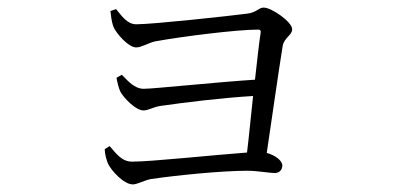

<svg xmlns="http://www.w3.org/2000/svg" viewBox="-20 -498 1040 506"><path d="M271 -469C272 -459 274 -442 278 -430C284 -412 318 -373 339 -373C353 -373 371 -385 389 -389C461 -402 604 -420 660 -420C665 -420 668 -418 667 -412C663 -388 658 -341 652 -288C556 -282 385 -264 359 -264C334 -264 317 -285 301 -301L287 -293C289 -282 293 -264 298 -255C308 -238 338 -207 358 -207C372 -207 383 -216 404 -219C467 -228 563 -240 647 -245C641 -191 636 -136 631 -96C547 -90 380 -72 328 -72C300 -72 285 -95 269 -113L256 -105C256 -92 261 -75 265 -66C273 -49 306 -12 330 -12C342 -12 361 -23 377 -26C444 -36 565 -48 631 -48C659 -48 689 -42 704 -42C715 -42 724 -49 724 -62C724 -75 705 -89 683 -95C696 -182 715 -316 725 -377C729 -399 750 -405 750 -421C750 -440 696 -478 675 -478C661 -478 657 -465 631 -462C585 -456 383 -434 339 -434C315 -434 300 -457 286 -474Z"/></svg>

Font: Noto Serif CJK JP Light
Style: Regular
Weight: 300
Designer: Ryoko NISHIZUKA 西塚涼子 (kana & ideographs); Frank Grießhammer (Latin, Greek & Cyrillic); Wenlong ZHANG 张文龙 (bopomofo); San
Foundry: Adobe Systems Incorporated
Version: Version 1.001;PS 1.001;hotconv 16.6.54;makeotf.lib2.5.65590